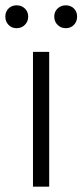

<svg xmlns="http://www.w3.org/2000/svg" viewBox="-44 -702 310 722"><path d="M18.5 -682Q37 -682 49.5 -670Q62 -658 62 -639.5Q62 -621 49.5 -608.5Q37 -596 18.5 -596Q0 -596 -12 -608.5Q-24 -621 -24 -639.5Q-24 -658 -12 -670Q0 -682 18.5 -682ZM203.5 -682Q222 -682 234 -670Q246 -658 246 -639.5Q246 -621 234 -608.5Q222 -596 203.5 -596Q185 -596 172.5 -608.5Q160 -621 160 -639.5Q160 -658 172.5 -670Q185 -682 203.5 -682ZM141 0H80V-507H141Z"/></svg>

Font: Hind Colombo Light
Style: Regular
Weight: 300
Designer: Jyotish Sonowal, Aditi Pimprikar
Foundry: Indian Type Foundry
Version: Version 1.000;PS 1.0;hotconv 1.0.86;makeotf.lib2.5.63406; tt